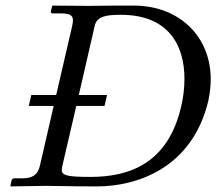

<svg xmlns="http://www.w3.org/2000/svg" viewBox="-20 -666 774 687"><path d="M21 -19 17 1 145 -1C181 -1 224 1 327 1C468 1 669 -63 726 -308C731 -333 734 -359 734 -383C734 -533 624 -646 458 -646C424 -646 361 -646 293 -645L167 -646L162 -626C161 -621 163 -618 168 -618H197C229 -618 241 -612 241 -593C241 -587 240 -580 238 -572L181 -326H92L83 -287H172L123 -74C116 -42 98 -28 61 -28H31C26 -28 22 -24 21 -19ZM203 -72 253 -287H354L363 -326H262L319 -574C327 -609 363 -613 413 -613C582 -613 640 -505 640 -384C640 -351 636 -317 628 -284C581 -82 444 -33 304 -33C221 -33 201 -38 201 -58C201 -62 202 -66 203 -72Z"/></svg>

Font: Libertinus Serif
Style: Italic
Weight: 400
Italic angle: -12°
Designer: Philipp H. Poll, Khaled Hosny
Foundry: Caleb Maclennan
Version: Version 7.050;RELEASE